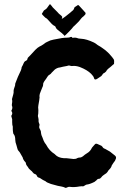

<svg xmlns="http://www.w3.org/2000/svg" viewBox="-20 -911 608 931"><path d="M537 -157Q546 -150 541 -139Q540 -138 539 -135.5Q538 -133 538 -132Q530 -122 524 -112Q522 -110 522 -109Q520 -99 509 -88L506 -85Q504 -81 501 -77Q498 -73 495.5 -71Q493 -69 488 -66Q483 -63 481 -61Q474 -56 472 -52Q466 -44 460 -44Q453 -44 448 -37Q444 -33 438 -29Q414 -17 400 -16Q398 -16 390 -11Q385 -6 377 -8Q370 -8 366 -7Q340 -2 318 -5Q312 -6 300 0H298Q288 -5 276 -7Q273 -7 267.5 -8.5Q262 -10 260 -10L227 -19Q206 -26 201 -32L195 -35Q188 -38 181 -43Q173 -49 168 -50Q162 -51 159 -58Q156 -66 149 -67Q143 -69 138 -76Q135 -81 130 -84Q129 -85 126.5 -87.5Q124 -90 122 -91.5Q120 -93 119 -95Q118 -96 116 -100Q114 -104 112 -105Q106 -112 105 -121Q105 -124 102 -126Q93 -135 90 -147Q90 -149 88 -151Q86 -155 80 -165Q76 -173 72 -177Q66 -183 65 -188Q64 -194 60 -206Q54 -222 54 -233Q54 -252 46 -261Q44 -263 44 -266Q43 -269 42.5 -276Q42 -283 42 -286V-297Q39 -304 39 -319V-333Q38 -336 37 -340Q36 -344 35 -347V-350Q44 -362 35 -373V-374Q42 -386 39 -395Q36 -400 38 -408Q40 -416 39 -426Q37 -429 39 -434Q40 -437 41.5 -443Q43 -449 44 -452Q47 -462 46 -470Q46 -475 48 -481Q49 -485 53 -496Q53 -503 54 -506Q66 -539 81 -569L84 -578Q84 -586 91 -596Q92 -598 93 -601Q94 -604 95 -605Q98 -613 105 -616Q112 -619 113 -625Q114 -632 122 -638Q125 -640 127 -643Q143 -661 151 -669Q163 -681 171 -685Q179 -688 193 -698Q201 -705 211 -709Q223 -716 240 -719Q288 -729 301 -728Q316 -728 323 -732H328Q330 -726 336 -728Q342 -729 349 -728Q362 -723 374 -723Q399 -722 435 -705Q442 -702 454 -692H455L456 -691Q465 -687 489 -669Q493 -666 499.5 -660Q506 -654 509 -651Q527 -631 531 -624Q535 -618 533 -602Q533 -600 529 -598Q525 -594 516.5 -587Q508 -580 504 -577Q498 -572 494 -564Q490 -560 487 -558Q479 -555 476 -548Q475 -546 471 -542L453 -530Q449 -527 445 -526Q438 -524 436 -532Q434 -541 422 -553Q403 -572 367 -586Q347 -593 331 -591Q328 -590 321 -592Q313 -595 305 -591H304Q297 -590 285.5 -587.5Q274 -585 271 -584Q258 -583 246 -574L230 -558Q227 -553 222 -550Q215 -547 210 -539Q208 -536 205 -531Q202 -526 200 -524Q199 -523 195.5 -518Q192 -513 191 -510Q189 -507 189 -499Q189 -498 188.5 -496Q188 -494 187.5 -492Q187 -490 186 -489Q184 -484 179.5 -473Q175 -462 173 -456Q172 -454 172 -450.5Q172 -447 171 -446Q171 -445 171.5 -443Q172 -441 172 -440Q172 -439 170 -423.5Q168 -408 166 -400Q164 -392 166 -377Q166 -357 164 -351Q163 -349 165 -343Q168 -330 167 -327Q166 -320 170 -312Q173 -308 171 -301Q168 -293 174 -284Q176 -281 178 -275Q178 -272 179 -265.5Q180 -259 181 -256Q182 -252 186 -244Q187 -242 189 -236Q191 -230 192 -228Q196 -220 198 -217Q199 -216 201 -213.5Q203 -211 204 -209Q219 -180 245 -164L248 -161Q262 -146 289 -144H301Q325 -142 337 -140Q349 -140 354 -144Q360 -147 366 -147Q374 -147 382 -153Q385 -156 391.5 -161Q398 -166 402 -168Q418 -177 426 -195Q426 -196 432 -202Q434 -205 440 -211Q444 -216 452 -213Q458 -210 472 -204Q475 -202 477 -199Q480 -192 490 -189Q501 -183 513 -176Q517 -173 525 -166.5Q533 -160 537 -157ZM189 -854Q185 -848 183 -844V-843Q184 -841 188 -837L198 -827Q199 -826 201 -824.5Q203 -823 204.5 -822.5Q206 -822 207.5 -820.5Q209 -819 210 -818Q218 -810 232 -794Q235 -791 241 -787Q250 -784 251 -776Q254 -771 260 -766Q267 -761 279 -751Q281 -749 284.5 -746Q288 -743 290 -741Q292 -739 292 -737H293Q296 -739 300 -743L317 -760Q328 -771 329 -773Q334 -781 344 -789L363 -808Q376 -826 384 -831Q388 -834 393 -840Q398 -848 391 -853Q390 -854 388 -856.5Q386 -859 385 -860Q377 -868 363 -884Q359 -888 357 -886Q352 -882 348 -880Q341 -877 340 -872Q337 -862 330 -858Q327 -856 321 -850Q293 -827 283 -821H279L281 -825Q281 -826 282 -829Q278 -835 276 -836Q264 -845 258 -853Q255 -857 244.5 -866.5Q234 -876 230 -883Q229 -884 226.5 -886.5Q224 -889 223 -891H222Q220 -889 216 -883.5Q212 -878 210 -875Q205 -867 197 -863Q193 -862 189 -854Z"/></svg>

Font: Gutenberg Clean
Style: Regular
Weight: 400
Designer: Nicola Manzari, Bruno Pierini
Foundry: Unio | Creative Solutions
Version: Version 1.001;PS 001.001;hotconv 1.0.88;makeotf.lib2.5.64775